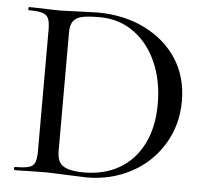

<svg xmlns="http://www.w3.org/2000/svg" viewBox="-48 -678 792 733"><g transform="rotate(5 348.0 -311.5)"><path d="M306.2 -609.9Q263.2 -609.9 240 -605Q216.8 -600.1 205.8 -585.4Q194.8 -570.8 194.8 -542V-91.8Q194.3 -63 203.1 -46.4Q219.7 -14.2 297.4 -14.2Q375 -14.2 433.1 -47.6Q491.2 -81.1 523.7 -145.5Q556.2 -210 556.2 -298.8Q556.2 -387.7 525.1 -458.3Q494.1 -528.8 437.5 -569.3Q380.9 -609.9 306.2 -609.9ZM34.2 0Q31.2 0 31 -6.1Q30.8 -12.2 34.2 -12.2Q70.3 -12.2 87.2 -17.1Q104 -22 110.1 -36.4Q116.2 -50.8 116.2 -81.1V-543.9Q116.2 -573.7 110.1 -587.9Q104 -602.1 87.4 -607.4Q70.8 -612.8 35.2 -612.8Q32.2 -612.8 32.2 -618.9Q32.2 -625 35.2 -625L85 -624Q128.9 -622.1 154.8 -622.1L295.9 -627Q398.9 -627 479 -586.9Q559.1 -546.9 603 -478Q647 -409.2 647 -317.6Q647 -226.1 601.6 -151.6Q556.2 -77.1 479 -36.6Q401.9 3.9 310.1 3.9L154.8 -2L85 -1Q65.9 0 34.2 0Z"/></g></svg>

Font: Cormorant-Medium
Style: Regular
Weight: 500
Designer: Christian Thalmann (Catharsis Fonts)
Version: Version 3.000